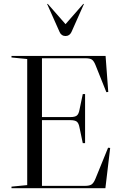

<svg xmlns="http://www.w3.org/2000/svg" viewBox="-20 -982 654 1002"><path d="M199 -371H347Q371 -371 381 -379Q391 -387 395 -410L412 -491H424V-235H412L395 -316Q391 -339 381 -347Q371 -355 347 -355H199V-12H423Q447 -12 458 -19.5Q469 -27 478 -49L544 -211L555 -210L530 0H40V-8L122 -16V-674L40 -682V-690H531L545 -502L535 -501L479 -641Q470 -664 459.5 -671Q449 -678 425 -678H199ZM418 -961 353 -815Q343 -794 322 -794Q300 -794 291 -815L226 -961L229 -962L322 -856L415 -962Z"/></svg>

Font: Libre Caslon Display
Style: Regular
Weight: 400
Designer: Pablo Impallari, Rodrigo Fuenzalida
Foundry: Pablo Impallari, Rodrigo Fuenzalida
Version: Version 1.002